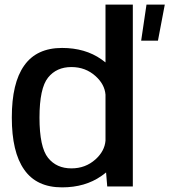

<svg xmlns="http://www.w3.org/2000/svg" viewBox="-20 -805 732 829"><path d="M443 0H553.5V-785H435.5V-535.5C430 -540 424 -544.5 417.5 -549C371 -581.5 314.5 -598 248 -598C174.5 -598 120 -572.5 84.5 -522C48.5 -471.5 31 -397 31 -297.5C31 -198.5 48.5 -123.5 84.5 -72.5C120 -21.5 174.5 4 248 4C314.5 4 371 -12.5 417.5 -45C425 -50 432 -55.5 438 -60.5ZM435.5 -197.5C433 -167.5 418.5 -140.5 392.5 -117C363.5 -91 329 -78 288.5 -78C245.5 -78 212 -93 187.5 -123.5C163 -154 150.5 -212 150.5 -297C150.5 -382 163 -439.5 187.5 -470C212 -500.5 245.5 -515.5 288.5 -515.5C329 -515.5 363.5 -502.5 392.5 -476.5C418.5 -453 433 -426.5 435.5 -396.5ZM589.5 -629.5H662L691.5 -785H612.5Z"/></svg>

Font: Anybody Medium
Style: Regular
Weight: 500
Designer: Tyler Finck
Foundry: Etcetera Type Company
Version: Version 1.110